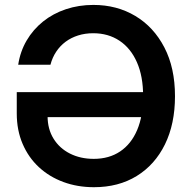

<svg xmlns="http://www.w3.org/2000/svg" viewBox="-20 -758 784 788"><path d="M365.7 10.3Q297.9 10.3 240.2 -11Q182.6 -32.2 139.6 -72Q96.7 -111.8 72.8 -167.7Q48.8 -223.6 48.8 -292.5V-379.9H606.4V-277.3H144.5L175.3 -281.7Q175.3 -228.5 199.7 -189Q224.1 -149.4 267.1 -127.7Q310.1 -106 364.7 -106Q427.7 -106 473.1 -136.5Q518.6 -167 543 -224.6Q567.4 -282.2 567.4 -363.8Q567.4 -444.8 542 -502.4Q516.6 -560.1 470.5 -590.8Q424.3 -621.6 362.8 -621.6Q329.1 -621.6 300.5 -612.5Q272 -603.5 249.3 -586.7Q226.6 -569.8 210.7 -545.9Q194.8 -522 187 -492.2H54.7Q63 -546.9 89.4 -591.8Q115.7 -636.7 156.7 -669.7Q197.8 -702.6 250.5 -720.2Q303.2 -737.8 363.3 -737.8Q459.5 -737.8 535.2 -692.6Q610.8 -647.5 654.5 -563.5Q698.2 -479.5 698.2 -363.3Q698.2 -249.5 657 -165.5Q615.7 -81.5 541 -35.6Q466.3 10.3 365.7 10.3Z"/></svg>

Font: Inter 20pt SemiBold
Style: Regular
Weight: 600
Version: Version 4.001;git-66647c0bb